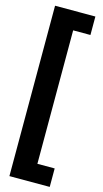

<svg xmlns="http://www.w3.org/2000/svg" viewBox="-150 -922 588 1095"><g transform="rotate(15 144.0 -374.0)"><path d="M268 -877H30V129H268V20H166V-768H268Z"/></g></svg>

Font: Glow Sans SC Compressed
Style: Bold
Weight: 700
Width: 2
Designer: Ryoko NISHIZUKA (kana, bopomofo & ideographs); Paul D. Hunt (Latin, Greek & Cyrillic); Sandoll Communications, Soo-young
Version: Version 0.93